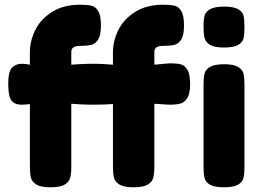

<svg xmlns="http://www.w3.org/2000/svg" viewBox="-20 -796 1099 816"><path d="M788 -438Q788 -399 776.5 -380Q765 -361 747.5 -356Q730 -351 700 -351L636 -355V-87Q636 -57 631 -39.5Q626 -22 607 -11Q588 0 547 0Q507 0 488 -11.5Q469 -23 464.5 -40.5Q460 -58 460 -89V-354Q452 -353 429 -352Q406 -351 380 -351Q350 -351 321.5 -352.5Q293 -354 283 -355V-87Q283 -57 278 -39.5Q273 -22 254 -11Q235 0 194 0Q154 0 135 -11.5Q116 -23 111.5 -40.5Q107 -58 107 -89V-354Q104 -353 93.5 -352Q83 -351 71 -351Q44 -351 29.5 -368Q15 -385 15 -439Q15 -492 31 -508.5Q47 -525 74 -525Q82 -525 93 -523.5Q104 -522 107 -521V-574Q107 -622 130 -668.5Q153 -715 201.5 -745.5Q250 -776 321 -776Q352 -776 369.5 -771.5Q387 -767 398 -748Q409 -729 409 -688Q409 -647 397.5 -628.5Q386 -610 368.5 -605.5Q351 -601 320 -601Q283 -601 283 -576V-521Q292 -522 321.5 -523.5Q351 -525 375 -525Q399 -525 425.5 -523.5Q452 -522 460 -521V-574Q460 -622 483 -668.5Q506 -715 554.5 -745.5Q603 -776 674 -776Q705 -776 722.5 -771.5Q740 -767 751 -748Q762 -729 762 -688Q762 -647 750.5 -628.5Q739 -610 721.5 -605.5Q704 -601 673 -601Q636 -601 636 -576V-521L701 -527Q731 -527 748.5 -522.5Q766 -518 777 -498.5Q788 -479 788 -438ZM845 -682Q845 -713 849.5 -729.5Q854 -746 873 -757Q892 -768 933 -768Q973 -768 992 -757Q1011 -746 1015 -729Q1019 -712 1019 -681Q1019 -650 1015 -633Q1011 -616 992 -605Q973 -594 932 -594Q891 -594 872.5 -605.5Q854 -617 849.5 -634Q845 -651 845 -682ZM1019 -434V-86Q1019 -56 1014.5 -39Q1010 -22 991.5 -11Q973 0 932 0Q891 0 872.5 -11Q854 -22 849.5 -39Q845 -56 845 -87V-436Q845 -467 849.5 -484Q854 -501 873 -512Q892 -523 933 -523Q973 -523 992 -511.5Q1011 -500 1015 -482.5Q1019 -465 1019 -434Z"/></svg>

Font: Fredoka One
Style: Regular
Weight: 400
Designer: Milena B. Brandão, Ben Nathan
Version: Version 2.000; ttfautohint (v1.5.33-1714) -l 8 -r 50 -G 200 